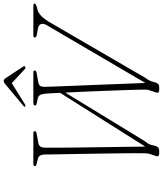

<svg xmlns="http://www.w3.org/2000/svg" viewBox="61 -966 905 1068"><g transform="rotate(-90 514.0 -432.5)"><path d="M838.5 -691.5Q838.5 -700 854 -700H1014Q1028 -700 1028 -693Q1028 -686.5 1006.5 -680L991.5 -676.5Q976 -671.5 961.5 -658.5Q947 -645.5 928.5 -617.5L615 -78Q610 -70.5 604.5 -62.2Q599 -54 595.5 -44L588 -18.5Q581.5 0 565 0H547.5Q525 0 535 -23L544.5 -52Q548.5 -62.5 548.8 -71.2Q549 -80 549 -90.5Q549 -104 548 -138Q547 -172 545.2 -218.8Q543.5 -265.5 541.5 -318.8Q539.5 -372 537.2 -424.8Q535 -477.5 532.5 -522.5L265 -84.5Q255.5 -72 250 -63.5Q244.5 -55 241.5 -44L235.5 -19Q228.5 0 209.5 0H195.5Q171 0 181 -22L189 -46Q193 -56 193.8 -64.5Q194.5 -73 195 -84Q195.5 -98 195.2 -135.2Q195 -172.5 194.5 -224.8Q194 -277 193 -336Q192 -395 191 -452.8Q190 -510.5 189.2 -559Q188.5 -607.5 188 -638Q187.5 -671 161 -675.5L144.5 -680Q123 -683 123 -691Q123 -700 137 -700H305Q318 -700 318 -692Q318 -682.5 297 -680.5L258.5 -673.5Q241.5 -671.5 234 -663Q226.5 -654.5 226 -635Q225.5 -606 226 -554.2Q226.5 -502.5 227.2 -438.5Q228 -374.5 229 -307.8Q230 -241 230.8 -180.8Q231.5 -120.5 232 -77.5L531 -551Q530 -578 528.8 -599Q527.5 -620 526.5 -633Q524.5 -653.5 518.2 -663.5Q512 -673.5 497 -676L474 -681Q460.5 -683 460.5 -691.5Q460.5 -700 477 -700H643Q655.5 -700 655.5 -692.5Q655.5 -687.5 651 -685Q646.5 -682.5 641 -681.5L594.5 -673.5Q576 -671 570 -662.2Q564 -653.5 564.5 -632Q565 -613 566.5 -572.8Q568 -532.5 570.2 -479.2Q572.5 -426 574.8 -367.2Q577 -308.5 579.2 -252.2Q581.5 -196 583.2 -150.2Q585 -104.5 586 -77L906.5 -624Q918.5 -643 913.8 -656.8Q909 -670.5 890.5 -674L856.5 -680.5Q838.5 -683.5 838.5 -691.5ZM675 -745Q669.5 -742 663 -747.5L585 -820L468.5 -747.5Q459 -742 455.5 -745Q450.5 -749 459.5 -756L575.5 -853Q589 -865 597.5 -865Q606 -865 613.5 -853L677.5 -756Q682 -749 675 -745Z"/></g></svg>

Font: Fraunces 9pt S000 Thin
Style: Italic
Weight: 100
Italic angle: -16°
Version: Version 1.000; ttfautohint (v1.8.3)